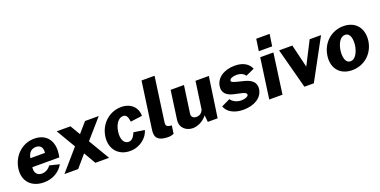

<svg xmlns="http://www.w3.org/2000/svg" viewBox="-17 -1523 4583 2314"><g transform="rotate(-20 2274.5 -366.0)"><path d="M194 -210H540L547 -253C569 -406 494 -526 331 -526C171 -526 51 -403 30 -251C8 -93 108 10 265 10C373 10 465 -39 518 -130L391 -161C367 -123 324 -98 278 -98C219 -98 183 -139 194 -210ZM209 -320C217 -378 252 -425 317 -425C380 -425 404 -381 396 -320Z M1102 0 942 -270 1157 -516H981L870 -388L794 -516H618L763 -270L529 0H705L837 -153L926 0Z M1446 -526C1298 -526 1169 -416 1147 -256C1125 -97 1224 10 1370 10C1503 10 1599 -80 1622 -168L1483 -189C1466 -153 1443 -100 1391 -100C1331 -100 1299 -164 1312 -258C1324 -350 1372 -416 1432 -416C1483 -416 1490 -362 1497 -320L1647 -340C1651 -432 1582 -526 1446 -526Z M1863 9C1886 9 1910 3 1931 -5L1946 -109L1924 -111C1877 -117 1871 -142 1876 -173L1955 -742H1788L1705 -151C1694 -76 1692 9 1863 9Z M2176 10C2229 10 2307 -19 2359 -87L2368 0H2494L2569 -516H2398L2348 -163C2332 -127 2305 -103 2261 -103C2216 -103 2195 -130 2201 -168L2250 -516H2079L2028 -150C2015 -49 2090 10 2176 10Z M2823 10C2962 10 3069 -53 3084 -161C3091 -210 3079 -279 2956 -311L2871 -332C2816 -347 2792 -354 2795 -374C2798 -400 2843 -414 2884 -414C2939 -414 2978 -393 2995 -363L3106 -413C3083 -473 3021 -526 2903 -526C2760 -526 2662 -454 2649 -352C2638 -269 2691 -223 2786 -204L2863 -187C2902 -179 2933 -167 2930 -143C2926 -118 2876 -105 2839 -105C2772 -105 2724 -139 2706 -169L2595 -116C2618 -46 2698 10 2823 10Z M3431 -742H3259L3237 -590H3408ZM3397 -516H3228L3156 0H3326Z M4008 -516H3862L3711 -220L3640 -516H3470L3607 0H3728Z M4219 10C4376 10 4498 -101 4520 -255C4541 -412 4454 -526 4295 -526C4144 -526 4017 -417 3995 -255C3973 -100 4063 10 4219 10ZM4236 -98C4165 -98 4156 -193 4165 -261C4175 -330 4209 -420 4280 -420C4350 -420 4360 -330 4351 -261C4341 -193 4306 -98 4236 -98Z"/></g></svg>

Font: United Sans ExtraBold
Style: Italic
Weight: 800
Italic angle: -8°
Designer: Pablo Impallari, Rodrigo Fuenzalida (Modified by Dan O. Williams)
Version: Version 1.000;PS 001.000;hotconv 1.0.88;makeotf.lib2.5.64775